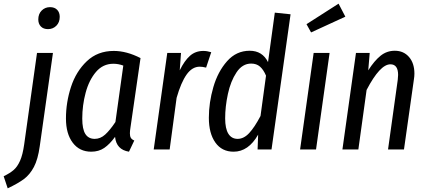

<svg xmlns="http://www.w3.org/2000/svg" viewBox="-90 -816 2330 1048"><path d="M-70 146Q-35 129 -15 111.5Q5 94 19.5 61.5Q34 29 42 -28L112 -527H199L127 -18Q117 54 95 95.5Q73 137 41 161Q9 185 -48 212ZM119 -710Q119 -740 137.5 -758.5Q156 -777 183 -777Q208 -777 222 -762.5Q236 -748 236 -724Q236 -694 217.5 -675.5Q199 -657 172 -657Q147 -657 133 -671.5Q119 -686 119 -710Z M677 -499 622 -119Q619 -101 619 -88Q619 -73 624 -64Q629 -55 643 -49L614 12Q545 1 538 -69Q509 -29 479 -8.5Q449 12 408 12Q344 12 307 -37Q270 -86 270 -169Q270 -257 297.5 -341.5Q325 -426 384 -482Q443 -538 531 -538Q601 -538 677 -499ZM359 -169Q359 -111 376 -84.5Q393 -58 427 -58Q458 -58 484 -81.5Q510 -105 540 -150L583 -458Q556 -468 529 -468Q472 -468 434 -423.5Q396 -379 377.5 -310Q359 -241 359 -169Z M1063 -531 1035 -447Q1015 -452 1000 -452Q959 -452 928.5 -409Q898 -366 874 -282L836 0H749L823 -527H898L891 -432Q917 -485 947 -511.5Q977 -538 1020 -538Q1040 -538 1063 -531Z M1496 -738 1392 0H1316L1319 -81Q1266 12 1185 12Q1121 12 1085.5 -38Q1050 -88 1050 -173Q1050 -256 1074.5 -340.5Q1099 -425 1149.5 -482Q1200 -539 1273 -539Q1342 -539 1373 -477L1410 -747ZM1139 -170Q1139 -114 1156.5 -86Q1174 -58 1207 -58Q1241 -58 1270.5 -90Q1300 -122 1332 -183L1362 -403Q1348 -436 1329 -452.5Q1310 -469 1281 -469Q1233 -469 1201 -421Q1169 -373 1154 -303.5Q1139 -234 1139 -170Z M1635 0H1548L1622 -527H1709ZM1795 -725 1608 -639 1583 -684 1758 -796Z M2172 -414Q2172 -399 2169 -381L2115 0H2028L2081 -380Q2083 -400 2083 -407Q2083 -465 2041 -465Q1984 -465 1911 -325L1866 0H1779L1853 -527H1928L1920 -432Q1953 -484 1987 -511.5Q2021 -539 2065 -539Q2113 -539 2142.5 -505Q2172 -471 2172 -414Z"/></svg>

Font: Fira Sans Compressed
Style: Italic
Weight: 400
Width: 1
Italic angle: -8°
Designer: bBox Type GmbH & Carrois Corporate GbR & Edenspiekermann AG
Foundry: bBox Type GmbH & Carrois Corporate GbR & Edenspiekermann AG
Version: Version 4.301